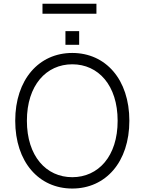

<svg xmlns="http://www.w3.org/2000/svg" viewBox="-20 -1029 797 1058"><path d="M511.4 -1008.5H214.1V-953.5H511.4ZM340.6 -857.6V-782.3H416.2V-857.6ZM692.8 -363.6C692.8 -591.3 562.1 -737.2 378.2 -737.2C194.6 -737.2 63.9 -590.9 63.9 -363.6C63.9 -136.4 194.2 9.9 378.2 9.9C562.1 9.9 692.8 -136 692.8 -363.6ZM628.2 -363.6C628.6 -168 521.7 -52.6 378.2 -52.6C234.4 -52.6 128.2 -168.7 128.2 -363.6C128.2 -559.7 235.4 -674.7 378.2 -674.7C521.7 -674.7 628.2 -559.3 628.2 -363.6Z"/></svg>

Font: TID UI Light
Style: Regular
Weight: 300
Designer: The TID Project Authors
Foundry: Bakken & Bæck
Version: Version 1.001;hotconv 1.0.109;makeotfexe 2.5.65596